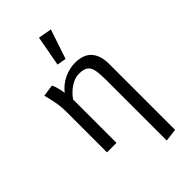

<svg xmlns="http://www.w3.org/2000/svg" viewBox="-308 -921 1231 1231"><g transform="rotate(-45 307.5 -305.0)"><path d="M361 -551.3Q440 -551.3 476.4 -509.2Q512.8 -467.2 512.8 -392.3V206.7L426.7 217.4V-328.7Q426.7 -384.1 420.8 -417.9Q414.9 -451.8 394.9 -467.7Q374.9 -483.6 332.8 -483.6Q302.6 -483.6 274.9 -469.7Q247.2 -455.9 224.9 -435.4Q202.6 -414.9 188.2 -393.3V0H102.1V-363.1Q102.1 -417.4 93.1 -462.6Q84.1 -507.7 74.9 -541L155.4 -552.3Q163.1 -538.5 170.8 -509.7Q178.5 -481 180 -461.5Q214.9 -505.6 264.1 -528.5Q313.3 -551.3 361 -551.3ZM313.8 -828.2 405.1 -811.8 337.9 -611.3 275.9 -622.1Z"/></g></svg>

Font: FiraCode Nerd Font
Style: Regular
Weight: 400
Designer: Carrois Corporate, Edenspiekermann AG, Nikita Prokopov
Foundry: Carrois Corporate, Edenspiekermann AG, Nikita Prokopov
Version: Version 6.002;Nerd Fonts 3.4.0